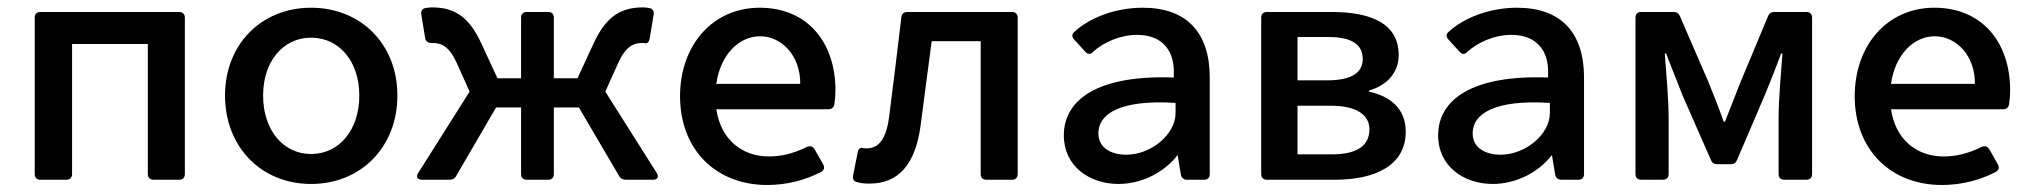

<svg xmlns="http://www.w3.org/2000/svg" viewBox="-20 -498 5627 532"><path d="M76.2 -449.2V-15.6C76.2 -5.9 82 0 91.8 0H164.1C173.8 0 179.7 -5.9 179.7 -15.6V-376H389.6V-15.6C389.6 -5.9 395.5 0 405.3 0H476.6C486.3 0 492.2 -5.9 492.2 -15.6V-449.2C492.2 -459 486.3 -464.8 476.6 -464.8H91.8C82 -464.8 76.2 -459 76.2 -449.2Z M841.8 11.7C980.5 11.7 1081.1 -90.8 1081.1 -233.4C1081.1 -375 980.5 -476.6 841.8 -476.6C704.1 -476.6 603.5 -375 603.5 -233.4C603.5 -90.8 704.1 11.7 841.8 11.7ZM841.8 -71.3C764.6 -71.3 709 -137.7 709 -233.4C709 -328.1 764.6 -393.6 841.8 -393.6C919.9 -393.6 975.6 -328.1 975.6 -233.4C975.6 -137.7 919.9 -71.3 841.8 -71.3Z M1657.2 -244.1 1692.4 -322.3C1713.9 -370.1 1735.4 -378.9 1759.8 -378.9C1763.7 -378.9 1765.6 -378.9 1768.6 -377.9C1774.4 -377.9 1778.3 -381.8 1780.3 -391.6L1791 -457C1793 -465.8 1789.1 -473.6 1780.3 -475.6C1774.4 -476.6 1767.6 -477.5 1761.7 -477.5C1703.1 -477.5 1660.2 -455.1 1625 -377.9L1580.1 -281.2H1514.6V-449.2C1514.6 -459 1508.8 -464.8 1499 -464.8H1439.5C1429.7 -464.8 1423.8 -459 1423.8 -449.2V-281.2H1358.4L1313.5 -377.9C1278.3 -455.1 1235.4 -477.5 1176.8 -477.5C1170.9 -477.5 1164.1 -476.6 1158.2 -475.6C1149.4 -473.6 1145.5 -465.8 1147.5 -457L1158.2 -391.6C1160.2 -381.8 1168 -378.9 1175.8 -378.9H1178.7C1203.1 -378.9 1224.6 -370.1 1246.1 -322.3L1281.2 -244.1L1138.7 -18.6C1131.8 -7.8 1136.7 0 1149.4 0H1225.6C1233.4 0 1240.2 -2.9 1244.1 -10.7L1354.5 -200.2H1423.8V-15.6C1423.8 -5.9 1429.7 0 1439.5 0H1499C1508.8 0 1514.6 -5.9 1514.6 -15.6V-200.2H1584L1695.3 -10.7C1699.2 -2.9 1706.1 0 1713.9 0H1789.1C1801.8 0 1806.6 -7.8 1799.8 -18.6Z M2294.9 -248C2294.9 -378.9 2218.8 -476.6 2085 -476.6C1954.1 -476.6 1864.3 -372.1 1864.3 -231.4C1864.3 -85 1961.9 14.6 2106.4 14.6C2159.2 14.6 2211.9 1 2254.9 -21.5C2263.7 -26.4 2265.6 -34.2 2260.7 -43L2237.3 -84C2232.4 -92.8 2224.6 -94.7 2215.8 -90.8C2175.8 -71.3 2142.6 -64.5 2110.4 -64.5C2033.2 -64.5 1976.6 -114.3 1964.8 -195.3H2275.4C2284.2 -195.3 2291 -200.2 2292 -210C2293.9 -222.7 2294.9 -236.3 2294.9 -248ZM2197.3 -265.6H1964.8C1975.6 -344.7 2026.4 -397.5 2085.9 -397.5C2147.5 -397.5 2198.2 -341.8 2197.3 -265.6Z M2355.5 6.8C2365.2 9.8 2376 10.7 2389.6 10.7C2468.8 10.7 2515.6 -42 2530.3 -146.5C2541 -225.6 2550.8 -304.7 2561.5 -383.8H2697.3V-15.6C2697.3 -5.9 2703.1 0 2712.9 0H2784.2C2793.9 0 2799.8 -5.9 2799.8 -15.6V-449.2C2799.8 -459 2793.9 -464.8 2784.2 -464.8H2494.1C2484.4 -464.8 2478.5 -460 2477.5 -450.2C2466.8 -357.4 2455.1 -265.6 2443.4 -172.9C2435.5 -112.3 2414.1 -86.9 2381.8 -86.9C2377.9 -86.9 2374 -86.9 2370.1 -87.9C2363.3 -89.8 2358.4 -85.9 2356.4 -75.2L2343.8 -11.7C2341.8 -2 2345.7 4.9 2355.5 6.8Z M3146.5 -476.6C3072.3 -476.6 3000 -450.2 2955.1 -408.2C2949.2 -402.3 2950.2 -394.5 2957 -387.7L2987.3 -354.5C2994.1 -346.7 3002 -346.7 3008.8 -354.5C3039.1 -381.8 3085 -401.4 3130.9 -401.4C3201.2 -401.4 3234.4 -356.4 3232.4 -294.9V-283.2C3023.4 -291 2927.7 -222.7 2927.7 -123C2927.7 -37.1 2999 11.7 3079.1 11.7C3141.6 11.7 3204.1 -18.6 3242.2 -67.4H3243.2L3252 -14.6C3252.9 -5.9 3259.8 0 3268.6 0H3316.4C3326.2 0 3332 -5.9 3332 -15.6V-283.2C3332 -407.2 3268.6 -476.6 3146.5 -476.6ZM3100.6 -69.3C3063.5 -69.3 3023.4 -85 3023.4 -128.9C3023.4 -181.6 3082 -222.7 3237.3 -212.9V-184.6C3237.3 -126 3169.9 -69.3 3100.6 -69.3Z M3474.6 -449.2V-15.6C3474.6 -5.9 3480.5 0 3490.2 0H3678.7C3791 0 3875 -40 3875 -132.8C3875 -199.2 3830.1 -231.4 3773.4 -244.1V-247.1C3826.2 -262.7 3855.5 -298.8 3855.5 -345.7C3855.5 -433.6 3777.3 -464.8 3669.9 -464.8H3490.2C3480.5 -464.8 3474.6 -459 3474.6 -449.2ZM3657.2 -275.4H3575.2V-395.5H3661.1C3727.5 -395.5 3755.9 -373 3755.9 -335C3755.9 -297.9 3727.5 -275.4 3657.2 -275.4ZM3669.9 -70.3H3575.2V-205.1H3666C3739.3 -205.1 3774.4 -179.7 3774.4 -139.6C3774.4 -95.7 3742.2 -70.3 3669.9 -70.3Z M4183.6 -476.6C4109.4 -476.6 4037.1 -450.2 3992.2 -408.2C3986.3 -402.3 3987.3 -394.5 3994.1 -387.7L4024.4 -354.5C4031.2 -346.7 4039.1 -346.7 4045.9 -354.5C4076.2 -381.8 4122.1 -401.4 4168 -401.4C4238.3 -401.4 4271.5 -356.4 4269.5 -294.9V-283.2C4060.5 -291 3964.8 -222.7 3964.8 -123C3964.8 -37.1 4036.1 11.7 4116.2 11.7C4178.7 11.7 4241.2 -18.6 4279.3 -67.4H4280.3L4289.1 -14.6C4290 -5.9 4296.9 0 4305.7 0H4353.5C4363.3 0 4369.1 -5.9 4369.1 -15.6V-283.2C4369.1 -407.2 4305.7 -476.6 4183.6 -476.6ZM4137.7 -69.3C4100.6 -69.3 4060.5 -85 4060.5 -128.9C4060.5 -181.6 4119.1 -222.7 4274.4 -212.9V-184.6C4274.4 -126 4207 -69.3 4137.7 -69.3Z M4511.7 -449.2V-15.6C4511.7 -5.9 4517.6 0 4527.3 0H4587.9C4597.7 0 4603.5 -5.9 4603.5 -15.6V-173.8C4603.5 -218.8 4596.7 -300.8 4592.8 -349.6H4596.7C4610.4 -312.5 4628.9 -268.6 4642.6 -232.4L4720.7 -54.7C4723.6 -46.9 4729.5 -43 4738.3 -43H4775.4C4784.2 -43 4790 -46.9 4793 -54.7L4869.1 -232.4C4883.8 -268.6 4901.4 -311.5 4915 -349.6H4918.9C4915 -300.8 4908.2 -218.8 4908.2 -173.8V-15.6C4908.2 -5.9 4914.1 0 4923.8 0H4985.4C4995.1 0 5001 -5.9 5001 -15.6V-449.2C5001 -459 4995.1 -464.8 4985.4 -464.8H4896.5C4887.7 -464.8 4881.8 -460.9 4878.9 -453.1L4802.7 -270.5C4788.1 -232.4 4773.4 -197.3 4759.8 -161.1H4755.9C4743.2 -197.3 4729.5 -232.4 4713.9 -270.5L4634.8 -453.1C4631.8 -460.9 4626 -464.8 4617.2 -464.8H4527.3C4517.6 -464.8 4511.7 -459 4511.7 -449.2Z M5549.8 -248C5549.8 -378.9 5473.6 -476.6 5339.8 -476.6C5209 -476.6 5119.1 -372.1 5119.1 -231.4C5119.1 -85 5216.8 14.6 5361.3 14.6C5414.1 14.6 5466.8 1 5509.8 -21.5C5518.6 -26.4 5520.5 -34.2 5515.6 -43L5492.2 -84C5487.3 -92.8 5479.5 -94.7 5470.7 -90.8C5430.7 -71.3 5397.5 -64.5 5365.2 -64.5C5288.1 -64.5 5231.4 -114.3 5219.7 -195.3H5530.3C5539.1 -195.3 5545.9 -200.2 5546.9 -210C5548.8 -222.7 5549.8 -236.3 5549.8 -248ZM5452.1 -265.6H5219.7C5230.5 -344.7 5281.2 -397.5 5340.8 -397.5C5402.3 -397.5 5453.1 -341.8 5452.1 -265.6Z"/></svg>

Font: Ed Sans Neue Medium
Style: Regular
Weight: 500
Designer: Stephen Hutchings
Version: Version 1.004;PS 001.004;hotconv 1.0.88;makeotf.lib2.5.64775